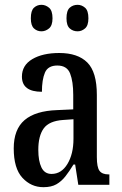

<svg xmlns="http://www.w3.org/2000/svg" viewBox="-20 -767 505 797"><path d="M160 10Q109 10 73 -29Q37 -68 37 -151Q37 -230 82 -268.5Q127 -307 218 -310L284 -313V-373Q284 -429 271 -462Q258 -495 218 -495Q179 -495 166.5 -465.5Q154 -436 154 -386Q71 -386 71 -449Q71 -496 114 -521.5Q157 -547 226 -547Q303 -547 342.5 -507.5Q382 -468 382 -373V-115Q382 -73 393 -58Q404 -43 431 -43H434V0H305L292 -84H285Q268 -56 251.5 -35Q235 -14 214 -2Q193 10 160 10ZM194 -45Q235 -45 260 -86.5Q285 -128 285 -191V-272L242 -269Q184 -265 161.5 -234Q139 -203 139 -145Q139 -99 152 -72Q165 -45 194 -45ZM302 -637Q283 -637 269.5 -649Q256 -661 256 -691Q256 -723 269.5 -735Q283 -747 302 -747Q319 -747 333 -735Q347 -723 347 -691Q347 -661 333 -649Q319 -637 302 -637ZM152 -637Q134 -637 121 -649Q108 -661 108 -691Q108 -723 121 -735Q134 -747 152 -747Q169 -747 183.5 -735Q198 -723 198 -691Q198 -661 183.5 -649Q169 -637 152 -637Z"/></svg>

Font: Noto Serif Tamil ExtraCondensed Medium
Style: Regular
Weight: 500
Width: 2
Designer: Indian Type Foundry, Tom Grace, and the Monotype Design Team
Foundry: Monotype Imaging Inc.
Version: Version 2.004; ttfautohint (v1.8.4.7-5d5b)